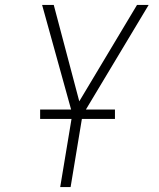

<svg xmlns="http://www.w3.org/2000/svg" viewBox="-20 -755 640 775"><path d="M223 0 272 -295 150 -735H197L300 -346L533 -735H580L313 -290L265 0ZM444 -275H142V-313H444Z"/></svg>

Font: Iosevka Extralight Extended
Style: Italic
Weight: 200
Width: 7
Italic angle: -9°
Monospace: yes
Designer: Belleve Invis
Foundry: Belleve Invis
Version: Version 32.5.0; ttfautohint (v1.8.4)